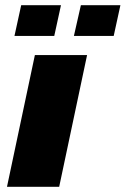

<svg xmlns="http://www.w3.org/2000/svg" viewBox="-20 -723 486 743"><path d="M7 0 115 -510H317L209 0ZM266 -584 293 -703H446L420 -584ZM36 -584 62 -703H216L190 -584Z"/></svg>

Font: Saira SemiExpanded ExtraBold
Style: Italic
Weight: 800
Width: 6
Italic angle: -12°
Designer: Hector Gatti with collaboration of the Omnibus-Type team
Foundry: Omnibus-Type
Version: Version 1.101